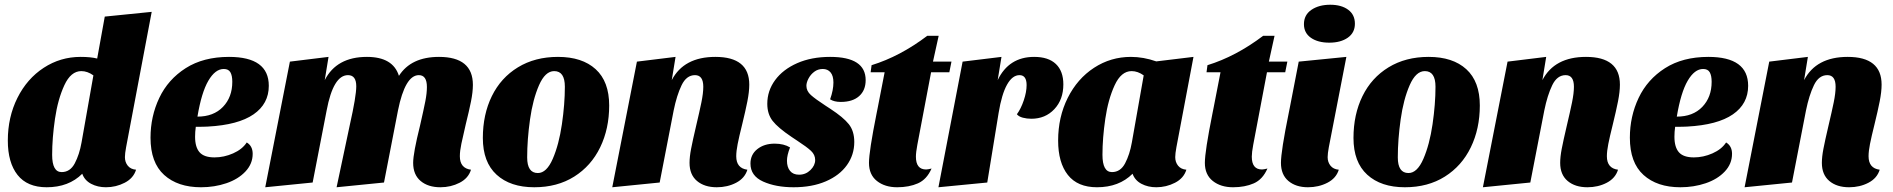

<svg xmlns="http://www.w3.org/2000/svg" viewBox="-20 -770 7984 810"><path d="M507 -107Q507 -86 519 -71Q531 -56 554 -54Q543 -18 506 1Q469 20 427 20Q392 20 364.5 5.5Q337 -9 327 -37Q270 20 177 20Q95 20 54 -32Q13 -84 13 -177Q13 -276 53.5 -357Q94 -438 164.5 -484Q235 -530 320 -530Q363 -530 390 -523L422 -700L620 -720L512 -149Q507 -122 507 -107ZM323 -470Q279 -470 251.5 -410.5Q224 -351 212 -269Q200 -187 200 -117Q200 -44 240 -44Q276 -44 295.5 -81Q315 -118 324 -169L374 -452Q349 -470 323 -470Z M1114 -408Q1114 -332 1049.5 -287.5Q985 -243 857 -236Q841 -235 806 -235Q803 -214 803 -193Q803 -149 822 -127.5Q841 -106 885 -106Q925 -106 963.5 -123Q1002 -140 1021 -169Q1046 -154 1046 -121Q1046 -79 1015.5 -46.5Q985 -14 935 3Q885 20 828 20Q730 20 672.5 -32Q615 -84 615 -189Q615 -279 652 -357Q689 -435 763.5 -482.5Q838 -530 946 -530Q1114 -530 1114 -408ZM813 -278Q881 -278 920.5 -319Q960 -360 960 -425Q960 -451 952 -465Q944 -479 924 -479Q888 -479 859 -429.5Q830 -380 813 -278Z M1528 -530Q1638 -530 1663 -450Q1714 -530 1832 -530Q1975 -530 1975 -412Q1975 -382 1967 -342Q1959 -302 1945 -246Q1933 -195 1926.5 -164Q1920 -133 1920 -111Q1920 -60 1967 -54Q1956 -18 1919 1Q1882 20 1838 20Q1786 20 1754.5 -6.5Q1723 -33 1723 -83Q1723 -124 1752 -240Q1768 -310 1774.5 -343.5Q1781 -377 1781 -403Q1781 -453 1747 -453Q1689 -453 1659 -304L1600 0L1400 20L1456 -244Q1483 -364 1483 -406Q1483 -453 1448 -453Q1386 -453 1358 -304L1299 0L1099 20L1203 -510L1366 -530L1350 -432Q1400 -530 1528 -530Z M2550 -325Q2550 -227 2512 -148.5Q2474 -70 2402.5 -25Q2331 20 2234 20Q2133 20 2075 -33Q2017 -86 2017 -188Q2017 -287 2055 -364.5Q2093 -442 2165 -486Q2237 -530 2334 -530Q2436 -530 2493 -478Q2550 -426 2550 -325ZM2204 -106Q2204 -40 2249 -40Q2286 -40 2312 -100Q2338 -160 2350.5 -245.5Q2363 -331 2363 -404Q2363 -470 2318 -470Q2280 -470 2254 -410.5Q2228 -351 2216 -266Q2204 -181 2204 -106Z M2998 -530Q3141 -530 3141 -413Q3141 -383 3133 -342.5Q3125 -302 3111 -245Q3098 -193 3092 -162.5Q3086 -132 3086 -111Q3086 -60 3133 -54Q3122 -18 3085.5 1Q3049 20 3004 20Q2952 20 2920.5 -6.5Q2889 -33 2889 -83Q2889 -108 2895.5 -142Q2902 -176 2917 -240Q2931 -299 2939 -338Q2947 -377 2947 -404Q2947 -453 2912 -453Q2876 -453 2855.5 -410.5Q2835 -368 2822 -304L2763 0L2563 20L2667 -510L2830 -530L2814 -432Q2865 -530 2998 -530Z M3344 -176Q3328 -186 3320 -192Q3262 -231 3239.5 -260Q3217 -289 3217 -332Q3217 -387 3250 -432Q3283 -477 3343 -503.5Q3403 -530 3482 -530Q3632 -530 3632 -432Q3632 -389 3604.5 -364.5Q3577 -340 3527 -340Q3499 -340 3482 -351Q3496 -390 3496 -422Q3496 -450 3484 -464.5Q3472 -479 3451 -479Q3431 -479 3415.5 -467.5Q3400 -456 3391 -439Q3382 -422 3382 -408Q3382 -386 3401 -369Q3420 -352 3463 -324L3483 -311Q3538 -275 3561 -246Q3584 -217 3584 -171Q3584 -117 3553 -73.5Q3522 -30 3464 -5Q3406 20 3328 20Q3253 20 3199.5 -4Q3146 -28 3146 -80Q3146 -118 3175 -141Q3204 -164 3248 -164Q3287 -164 3313 -148Q3300 -115 3300 -92Q3300 -65 3313 -49Q3326 -33 3351 -33Q3379 -33 3399 -52.5Q3419 -72 3419 -95Q3419 -117 3401.5 -133.5Q3384 -150 3344 -176Z M3985 -465H3908L3850 -159Q3844 -127 3844 -109Q3844 -55 3887 -55Q3894 -55 3910 -59Q3890 -13 3852.5 3.5Q3815 20 3765 20Q3713 20 3679.5 -6.5Q3646 -33 3646 -83Q3646 -131 3678 -291L3683 -316L3712 -465H3653L3657 -495Q3777 -532 3892 -619H3940L3916 -510H3994Z M4343 -530Q4403 -530 4434.5 -500Q4466 -470 4466 -414Q4466 -350 4428 -309.5Q4390 -269 4331 -269Q4312 -269 4295 -273.5Q4278 -278 4270 -288Q4287 -311 4299 -346.5Q4311 -382 4311 -411Q4311 -453 4281 -453Q4251 -453 4228.5 -413Q4206 -373 4193 -294L4145 0L3939 20L4041 -510L4205 -530L4189 -432Q4236 -530 4343 -530Z M4938 -107Q4938 -86 4950 -71Q4962 -56 4985 -54Q4974 -18 4937 1Q4900 20 4858 20Q4823 20 4795.5 5.5Q4768 -9 4758 -37Q4701 20 4608 20Q4526 20 4485 -32Q4444 -84 4444 -177Q4444 -276 4484.5 -357Q4525 -438 4595.5 -484Q4666 -530 4751 -530Q4804 -530 4858 -511L5015 -530L4943 -149Q4938 -122 4938 -107ZM4754 -470Q4710 -470 4682.5 -410.5Q4655 -351 4643 -269Q4631 -187 4631 -117Q4631 -44 4671 -44Q4707 -44 4726.5 -81Q4746 -118 4755 -169L4805 -452Q4780 -470 4754 -470Z M5402 -465H5325L5267 -159Q5261 -127 5261 -109Q5261 -55 5304 -55Q5311 -55 5327 -59Q5307 -13 5269.5 3.5Q5232 20 5182 20Q5130 20 5096.5 -6.5Q5063 -33 5063 -83Q5063 -131 5095 -291L5100 -316L5129 -465H5070L5074 -495Q5194 -532 5309 -619H5357L5333 -510H5411Z M5696 -670Q5696 -632 5666 -611Q5636 -590 5588 -590Q5540 -590 5510.5 -610.5Q5481 -631 5481 -668Q5481 -707 5512.5 -728.5Q5544 -750 5592 -750Q5639 -750 5667.5 -729Q5696 -708 5696 -670ZM5581 -107Q5581 -86 5593 -71Q5605 -56 5628 -54Q5617 -18 5580 1Q5543 20 5498 20Q5447 20 5415.5 -6.5Q5384 -33 5384 -83Q5384 -132 5417 -294L5421 -314L5459 -510L5660 -530L5586 -149Q5581 -122 5581 -107Z M6223 -325Q6223 -227 6185 -148.5Q6147 -70 6075.5 -25Q6004 20 5907 20Q5806 20 5748 -33Q5690 -86 5690 -188Q5690 -287 5728 -364.5Q5766 -442 5838 -486Q5910 -530 6007 -530Q6109 -530 6166 -478Q6223 -426 6223 -325ZM5877 -106Q5877 -40 5922 -40Q5959 -40 5985 -100Q6011 -160 6023.5 -245.5Q6036 -331 6036 -404Q6036 -470 5991 -470Q5953 -470 5927 -410.5Q5901 -351 5889 -266Q5877 -181 5877 -106Z M6671 -530Q6814 -530 6814 -413Q6814 -383 6806 -342.5Q6798 -302 6784 -245Q6771 -193 6765 -162.5Q6759 -132 6759 -111Q6759 -60 6806 -54Q6795 -18 6758.5 1Q6722 20 6677 20Q6625 20 6593.5 -6.5Q6562 -33 6562 -83Q6562 -108 6568.5 -142Q6575 -176 6590 -240Q6604 -299 6612 -338Q6620 -377 6620 -404Q6620 -453 6585 -453Q6549 -453 6528.5 -410.5Q6508 -368 6495 -304L6436 0L6236 20L6340 -510L6503 -530L6487 -432Q6538 -530 6671 -530Z M7355 -408Q7355 -332 7290.5 -287.5Q7226 -243 7098 -236Q7082 -235 7047 -235Q7044 -214 7044 -193Q7044 -149 7063 -127.5Q7082 -106 7126 -106Q7166 -106 7204.5 -123Q7243 -140 7262 -169Q7287 -154 7287 -121Q7287 -79 7256.5 -46.5Q7226 -14 7176 3Q7126 20 7069 20Q6971 20 6913.5 -32Q6856 -84 6856 -189Q6856 -279 6893 -357Q6930 -435 7004.5 -482.5Q7079 -530 7187 -530Q7355 -530 7355 -408ZM7054 -278Q7122 -278 7161.5 -319Q7201 -360 7201 -425Q7201 -451 7193 -465Q7185 -479 7165 -479Q7129 -479 7100 -429.5Q7071 -380 7054 -278Z M7775 -530Q7918 -530 7918 -413Q7918 -383 7910 -342.5Q7902 -302 7888 -245Q7875 -193 7869 -162.5Q7863 -132 7863 -111Q7863 -60 7910 -54Q7899 -18 7862.5 1Q7826 20 7781 20Q7729 20 7697.5 -6.5Q7666 -33 7666 -83Q7666 -108 7672.5 -142Q7679 -176 7694 -240Q7708 -299 7716 -338Q7724 -377 7724 -404Q7724 -453 7689 -453Q7653 -453 7632.5 -410.5Q7612 -368 7599 -304L7540 0L7340 20L7444 -510L7607 -530L7591 -432Q7642 -530 7775 -530Z"/></svg>

Font: Sansita ExtraBold Italic
Style: Regular
Weight: 800
Italic angle: -11°
Designer: Pablo Cosgaya
Foundry: Omnibus-Type
Version: Version 1.006